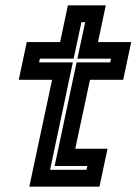

<svg xmlns="http://www.w3.org/2000/svg" viewBox="-20 -697 510 717"><path d="M89.5 0 174.5 -399H50L80 -540H204.5L233.5 -677H375L346 -540H470L440 -399H316L261 -141.5H381.5L351.5 0ZM167 -63H303L306 -77H184L266 -464H391.5L394.5 -478H269L298 -614H284L255 -478H129L126 -464H252Z"/></svg>

Font: Tourney Thin
Style: Italic
Weight: 100
Italic angle: -12°
Designer: Tyler Finck
Foundry: Etcetera Type Co
Version: Version 1.015